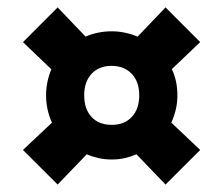

<svg xmlns="http://www.w3.org/2000/svg" viewBox="-20 -534 593 511"><path d="M204.1 -280.5Q204.1 -316.5 223.8 -337.6Q243.5 -358.7 276.7 -358.7Q310.4 -358.7 330.5 -337.6Q350.6 -316.5 350.6 -280.5Q350.6 -244.2 330.9 -222.9Q311.3 -201.7 277.6 -201.7Q243.1 -201.7 223.6 -222.8Q204.1 -243.8 204.1 -280.5ZM346.1 -436.4Q312.7 -450.7 276.7 -450.7Q241.3 -450.7 207.6 -436.7L133.4 -514.3L41.1 -421.9L116.7 -349.6Q109.6 -332.7 106.1 -315.3Q102.6 -298 102.6 -280.5Q102.6 -242.3 118.3 -207.6L41.1 -134.9L133.4 -42.8L210.9 -123.4Q225.3 -117 241.8 -113.3Q258.2 -109.5 277.6 -109.5Q296.4 -109.5 312.5 -113.3Q328.7 -117 343.1 -123.4L420.6 -42.8L512.8 -134.9L436 -207.6Q443.7 -224.6 447.9 -242.7Q452.1 -260.8 452.1 -280.5Q452.1 -319.6 437.3 -350L512.8 -421.9L420.6 -514.3Z"/></svg>

Font: Overused Grotesk Light
Style: Regular
Weight: 300
Designer: RandomMaerks
Version: Version 0.005